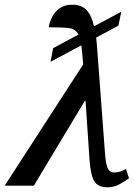

<svg xmlns="http://www.w3.org/2000/svg" viewBox="-40 -790 569 817"><path d="M-20 0 314 -516Q312 -541 310 -561Q308 -581 306 -597L175 -527L186 -585L294 -643Q281 -667 253 -670.5Q225 -674 167 -674Q171 -696 182 -718Q193 -740 214 -755Q235 -770 268 -770Q306 -770 327.5 -748Q349 -726 360 -678L476 -740L464 -681L369 -630Q372 -607 374 -576L407 -135Q410 -93 418 -74.5Q426 -56 447 -56Q458 -56 471 -60Q484 -64 496 -71L509 -31Q490 -18 467.5 -5.5Q445 7 418 7Q378 7 362 -17.5Q346 -42 341 -109L324 -361H321L104 0Z"/></svg>

Font: Noto Serif SemiCondensed Medium
Style: Italic
Weight: 500
Width: 4
Italic angle: -12°
Designer: Monotype Design Team
Foundry: Monotype Imaging Inc.
Version: Version 2.013